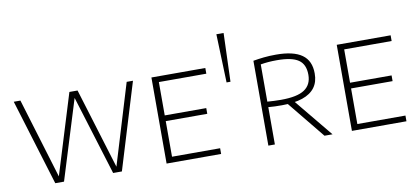

<svg xmlns="http://www.w3.org/2000/svg" viewBox="-73 -1058 2826 1307"><g transform="rotate(-10 1340.0 -404.0)"><path d="M216 0 34 -595H80L253.5 -23.5H242.5L418.5 -595H475L650 -23.5H641L814.5 -595H858L676.5 0H616L441 -566.5H452L276.5 0Z M985.5 0V-595H1358V-555.5H1030V-39.5H1362.5V0ZM1015.5 -285.5V-325H1317V-285.5Z M1483.5 -473 1472 -808H1522L1510.5 -473Z M1689 0V-586.5Q1723 -592.5 1762.2 -596.8Q1801.5 -601 1847 -601Q1967.5 -601 2026.2 -559.2Q2085 -517.5 2085 -429.5Q2085.5 -371.5 2056.8 -332.5Q2028 -293.5 1970.8 -274Q1913.5 -254.5 1828 -254.5Q1803 -254.5 1779.8 -255.2Q1756.5 -256 1734 -258V0ZM2077 0 1848 -281H1901.5L2132.5 0ZM1827.5 -292Q1941 -292 1991 -325.8Q2041 -359.5 2041 -428Q2041 -500 1995.5 -531.2Q1950 -562.5 1847.5 -562.5Q1813 -562.5 1786.8 -560.2Q1760.5 -558 1734 -553.5V-296Q1760.5 -294.5 1779.8 -293.2Q1799 -292 1827.5 -292Z M2266.5 0V-595H2639V-555.5H2311V-39.5H2643.5V0ZM2296.5 -285.5V-325H2598V-285.5Z"/></g></svg>

Font: Encode Sans SC Condensed Thin ExtraLight
Style: Regular
Weight: 250
Version: Version 3.002